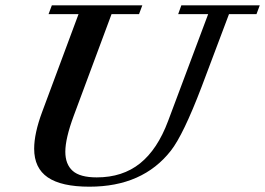

<svg xmlns="http://www.w3.org/2000/svg" viewBox="-20 -683 989 716"><path d="M313.5 13.2Q209 13.2 158.2 -21.5Q107.4 -56.2 107.4 -128.4Q107.4 -185.5 137.2 -265.6L272.9 -630.4H161.1L173.3 -663.1H510.7L498.5 -630.4H396L254.9 -251Q223.6 -166.5 223.6 -117.2Q223.6 -70.3 251 -45.9Q278.3 -21.5 340.8 -21.5Q437 -21.5 502.2 -73.7Q567.4 -126 606.9 -231.9L756.3 -630.4H644.5L656.2 -663.1H948.7L936.5 -630.4H834L731.9 -359.4Q663.6 -180.2 617.2 -121.1Q512.2 13.2 313.5 13.2Z"/></svg>

Font: Elstob 10pt SemiBold
Style: Italic
Weight: 600
Italic angle: -20°
Designer: Peter S. Baker
Version: Version 1.015